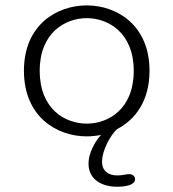

<svg xmlns="http://www.w3.org/2000/svg" viewBox="-20 -508 659 730"><path d="M310 10.5C328 10.5 346 8.5 364 5C339.5 32 316.5 76 316.5 113.5C316.5 175.5 368 202 425.5 202C457.5 202 493.5 195.5 493.5 173.5C493.5 162.5 485.5 154 470.5 154C466 154 460.5 155 454.5 156C446 158 434.5 159 425.5 159C395 159 368 144 368 107.5C368 62 401.5 4 425 -17C494 -52.5 548.5 -124 548.5 -239C548.5 -413.5 423 -487.5 310 -487.5C196 -487.5 71 -413.5 71 -239C71 -64 196 10.5 310 10.5ZM310 -38C228.5 -38 131 -92 131 -239C131 -384 228.5 -439 310 -439C391 -439 488.5 -384 488.5 -239C488.5 -92 391 -38 310 -38Z"/></svg>

Font: RTM Light Light
Style: Regular
Weight: 300
Designer: after Tyler Finck
Foundry: An Endless Supply
Version: Version 1.000;Glyphs 3.2.1 (3258)